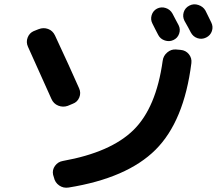

<svg xmlns="http://www.w3.org/2000/svg" viewBox="-20 -842 1040 895"><path d="M822.3 -609.4Q845.7 -607.4 860.4 -589.4Q875 -571.3 872.1 -547.9Q837.9 -276.4 705.1 -144Q572.3 -11.7 299.8 32.2Q275.4 36.1 255.9 22.5Q236.3 8.8 231.4 -14.6L227.5 -27.3Q222.7 -49.8 236.3 -68.8Q250 -87.9 273.4 -91.8Q496.1 -131.8 602.1 -235.8Q708 -339.8 738.3 -558.6Q741.2 -582 759.8 -597.7Q778.3 -613.3 800.8 -611.3ZM711.9 -801.8Q731.4 -811.5 752.4 -804.7Q773.4 -797.9 784.2 -778.3Q789.1 -769.5 797.9 -752Q806.6 -734.4 812.5 -724.6Q822.3 -705.1 814.9 -684.6Q807.6 -664.1 788.1 -655.3Q769.5 -646.5 748.5 -653.3Q727.5 -660.2 717.8 -678.7Q712.9 -687.5 704.1 -705.1Q695.3 -722.7 690.4 -732.4Q680.7 -751 687 -771.5Q693.4 -792 711.9 -801.8ZM937.5 -793Q942.4 -783.2 951.7 -764.2Q960.9 -745.1 964.8 -737.3Q974.6 -717.8 967.8 -697.3Q960.9 -676.8 940.9 -667Q920.9 -657.2 900.4 -664.1Q879.9 -670.9 869.1 -691.4Q860.4 -709 839.8 -745.1Q830.1 -764.6 836.4 -785.2Q842.8 -805.7 862.8 -815.9Q882.8 -826.2 904.8 -818.8Q926.8 -811.5 937.5 -793ZM219.7 -380.9Q177.7 -475.6 110.4 -624Q100.6 -645.5 108.9 -667Q117.2 -688.5 137.7 -697.3L160.2 -706.1Q182.6 -714.8 204.1 -707Q225.6 -699.2 236.3 -676.8Q305.7 -528.3 348.6 -430.7Q358.4 -409.2 349.6 -387.7Q340.8 -366.2 319.3 -358.4L295.9 -348.6Q273.4 -340.8 251.5 -349.6Q229.5 -358.4 219.7 -380.9Z"/></svg>

Font: Rounded Mgen+ 1m bold
Style: Bold
Weight: 700
Designer: [Source Han Sans]
Ryoko NISHIZUKA  (kana & ideographs); Paul D. Hunt (Latin, Greek & Cyrillic); Wenlong ZHANG  (bopomofo
Version: Version 1.059.20150602